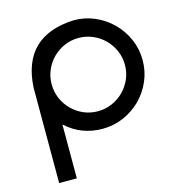

<svg xmlns="http://www.w3.org/2000/svg" viewBox="-107 -612 816 896"><g transform="rotate(-15 301.0 -164.0)"><path d="M330.6 2.4Q228 2.4 153.8 -65.9V194.3H68.4V-267.1Q82 -511.7 330.6 -522Q384.3 -522 431.9 -501.2Q479.5 -480.5 515.4 -444.6Q551.3 -408.7 572.3 -361.1Q593.3 -313.5 593.3 -259.8Q593.3 -205.6 572.5 -158Q551.8 -110.4 515.9 -74.7Q480 -39.1 432.1 -18.3Q384.3 2.4 330.6 2.4ZM330.6 -82.5Q366.7 -82.5 398.9 -96.4Q431.2 -110.4 455.3 -134.5Q479.5 -158.7 493.7 -190.9Q507.8 -223.1 507.8 -259.8Q507.8 -295.9 493.7 -328.1Q479.5 -360.4 455.3 -384.5Q431.2 -408.7 398.9 -422.6Q366.7 -436.5 330.6 -436.5Q293.9 -436.5 262 -422.6Q230 -408.7 205.8 -384.5Q181.6 -360.4 167.7 -328.1Q153.8 -295.9 153.8 -259.8Q153.8 -223.1 167.7 -190.9Q181.6 -158.7 205.8 -134.5Q230 -110.4 262 -96.4Q293.9 -82.5 330.6 -82.5Z"/></g></svg>

Font: Proletarsk
Style: Regular
Weight: 400
Designer: Peter Wiegel, original typeface by Carl Albert Fahrenwaldt 1901
Foundry: Peter Wiegel
Version: Version 1.000 2010 initial release